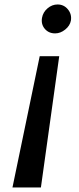

<svg xmlns="http://www.w3.org/2000/svg" viewBox="-20 -784 350 850"><path d="M234.9 -764.2Q262.7 -764.2 280.5 -742.7Q298.3 -721.2 293.9 -692.9Q289.6 -669.9 268.6 -653.1Q247.6 -636.2 224.1 -636.2Q195.3 -636.2 178.2 -656.5Q161.1 -676.8 166 -705.1Q170.4 -730 190.4 -747.1Q210.4 -764.2 234.9 -764.2ZM242.2 -535.2 161.1 45.9H35.2L155.8 -535.2Z"/></svg>

Font: Stilu
Style: Italic
Weight: 400
Italic angle: -10°
Designer: Genilson Lima Santos
Foundry: Genilson Lima Santos
Version: Version 1.200;PS 001.200;hotconv 1.0.88;makeotf.lib2.5.64775